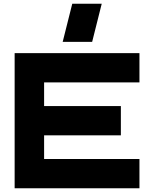

<svg xmlns="http://www.w3.org/2000/svg" viewBox="-20 -1003 806 1023"><path d="M58 0V-720H723V-564H215V-438H624V-282H215V-156H723V0ZM314 -780 365 -983H522L471 -780Z"/></svg>

Font: Orbitron Black
Style: Regular
Weight: 900
Designer: Matt McInerney
Foundry: The League of Moveable Type
Version: Version 2.001